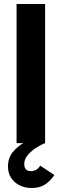

<svg xmlns="http://www.w3.org/2000/svg" viewBox="-20 -717 309 962"><path d="M63 -697H206V0Q189.5 6 165 21Q140.5 36 121 57.8Q101.5 79.5 101.5 104Q101.5 140.5 135.5 140.5Q164.5 140.5 181.5 113L252.5 160Q232.5 190 205.5 207.5Q178.5 225 139.5 225Q105.5 225 78.2 211.5Q51 198 35.5 173.8Q20 149.5 20 118.5Q20 75 43.2 46.2Q66.5 17.5 97 0H63Z"/></svg>

Font: HK Grotesk ExtraBold
Style: Regular
Weight: 800
Designer: Alfredo Marco Pradil
Foundry: Hanken Design Co.
Version: Version 3.001